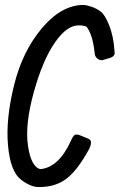

<svg xmlns="http://www.w3.org/2000/svg" viewBox="-20 -752 486 780"><path d="M444.8 -548.8Q445.8 -542 445.8 -536.1Q445.8 -522 424.8 -516.1L397 -507.8Q385.7 -505.9 375.7 -513.9Q365.7 -522 364.7 -535.2Q356.9 -611.8 331.1 -644Q317.9 -648.9 301.8 -648.9Q252.9 -650.9 203.4 -579.8Q153.8 -508.8 117.4 -377.9Q81.1 -247.1 93.5 -160.6Q106 -74.2 144 -64.9Q218.8 -71.8 268.1 -180.2Q276.9 -200.2 283.9 -204.1Q291 -208 308.1 -201.2L339.8 -188Q357.9 -180.2 342.8 -147.9Q296.9 -63 252 -27.6Q207 7.8 141.1 7.8Q106 9.8 64 -23.2Q22 -56.2 12.5 -161.6Q2.9 -267.1 36.9 -405Q70.8 -543 149.9 -637Q229 -731 317.9 -731.9Q330.1 -731.9 351.1 -724.9Q372.1 -717.8 389.4 -704.8Q406.7 -691.9 423.8 -648.4Q440.9 -605 444.8 -548.8Z"/></svg>

Font: Allan
Style: Regular
Weight: 400
Designer: Anton Koovit
Foundry: Anton Koovit
Version: Version 1.002